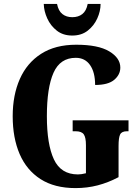

<svg xmlns="http://www.w3.org/2000/svg" viewBox="-20 -953 715 983"><path d="M367 10Q259 10 187.5 -36Q116 -82 80.5 -164.5Q45 -247 45 -358Q45 -466 81.5 -548.5Q118 -631 190.5 -677.5Q263 -724 370 -724Q483 -724 539.5 -690Q596 -656 596 -607Q596 -571 565 -544.5Q534 -518 467 -518Q467 -583 441 -620Q415 -657 368 -657Q288 -657 254 -580.5Q220 -504 220 -358Q220 -214 256 -137Q292 -60 379 -60Q396 -60 420 -66V-210Q420 -249 409 -265Q398 -281 367 -281H352V-337H638V-281H630Q603 -281 595 -264.5Q587 -248 587 -206V-46Q534 -18 480 -4Q426 10 367 10ZM350 -771Q303 -771 271 -796Q239 -821 222 -858.5Q205 -896 204 -933H272Q279 -897 299.5 -881Q320 -865 350 -865Q381 -865 401.5 -881Q422 -897 429 -933H495Q495 -896 478 -858.5Q461 -821 429 -796Q397 -771 350 -771Z"/></svg>

Font: Noto Serif Thai ExtraCondensed Black
Style: Regular
Weight: 900
Width: 2
Designer: Monotype Design Team
Foundry: Monotype Imaging Inc.
Version: Version 2.002; ttfautohint (v1.8.4.7-5d5b)